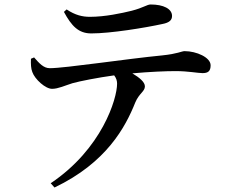

<svg xmlns="http://www.w3.org/2000/svg" viewBox="-20 -776 1040 856"><path d="M704 -669C736 -675 747 -687 747 -705C747 -737 708 -756 652 -756C635 -756 621 -742 567 -728C522 -717 448 -701 381 -701C348 -701 316 -708 277 -734L265 -723C299 -660 330 -627 387 -627C473 -627 626 -652 704 -669ZM223 60C455 -51 539 -209 583 -319C600 -360 626 -368 626 -391C626 -410 602 -430 570 -449C648 -456 719 -459 764 -459C818 -459 863 -450 883 -450C908 -450 919 -459 919 -485C919 -520 856 -548 803 -548C790 -548 772 -536 703 -529C547 -514 270 -472 202 -472C174 -472 155 -494 132 -520L118 -514C117 -491 118 -470 124 -455C135 -423 183 -379 213 -380C239 -380 271 -395 303 -405C335 -414 416 -430 489 -440C499 -427 502 -415 502 -403C502 -335 434 -112 206 41Z"/></svg>

Font: Noto Serif CJK HK SemiBold
Style: Regular
Weight: 600
Designer: Ryoko NISHIZUKA 西塚涼子 (kana & ideographs); Frank Grießhammer (Latin, Greek & Cyrillic); Wenlong ZHANG 张文龙 (bopomofo); San
Foundry: Adobe
Version: Version 2.001;hotconv 1.1.0;makeotfexe 2.6.0